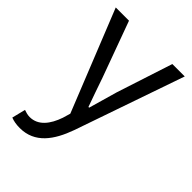

<svg xmlns="http://www.w3.org/2000/svg" viewBox="-227 -642 974 974"><g transform="rotate(45 260.5 -154.5)"><path d="M101 234C209 234 266 152 304 46L508 -543H419L321 -242C307 -193 291 -138 277 -88H272C253 -139 235 -194 218 -242L108 -543H13L231 1L219 42C196 109 158 159 97 159C82 159 66 154 55 150L37 223C54 230 76 234 101 234Z"/></g></svg>

Font: Noto Sans HK
Style: Regular
Weight: 400
Designer: Ryoko NISHIZUKA 西塚涼子 (kana, bopomofo & ideographs); Paul D. Hunt (Latin, Greek & Cyrillic); Sandoll Communications 산돌커뮤니
Foundry: Adobe
Version: Version 2.004;hotconv 1.0.118;makeotfexe 2.5.65603